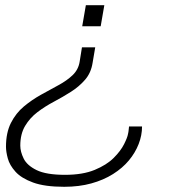

<svg xmlns="http://www.w3.org/2000/svg" viewBox="-20 -546 659 738"><path d="M227 172Q152 172 107 155.5Q62 139 39.5 114Q17 89 10 63Q3 37 3 18Q3 -36 22 -73.5Q41 -111 71.5 -136.5Q102 -162 137 -181.5Q172 -201 204.5 -218.5Q237 -236 259 -257Q281 -278 286 -308L295 -364H346L336 -305Q330 -266 307 -239.5Q284 -213 252.5 -193Q221 -173 187 -155Q153 -137 124 -115Q95 -93 76.5 -62Q58 -31 58 14Q58 37 71 63.5Q84 90 121 108Q158 126 230 126Q298 126 344 107Q390 88 417 61Q444 34 457 8Q470 -18 472 -31Q474 -39 474.5 -46Q475 -53 476 -60H526Q526 -26 513 7.5Q500 41 475.5 70.5Q451 100 414.5 123Q378 146 331 159Q284 172 227 172ZM296 -445 310 -526H381L367 -445Z"/></svg>

Font: Archivo Expanded Thin
Style: Italic
Weight: 250
Width: 7
Italic angle: -10°
Designer: Hector Gatti
Foundry: Omnibus-Type
Version: Version 2.001